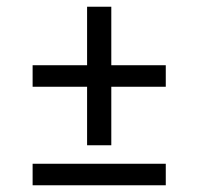

<svg xmlns="http://www.w3.org/2000/svg" viewBox="-20 -551 590 571"><path d="M239 -119V-293H77V-357H239V-531H311V-357H473V-293H311V-119ZM77 0V-64H473V0Z"/></svg>

Font: Lode
Style: Regular
Weight: 400
Monospace: yes
Designer: Belleve Invis
Foundry: Belleve Invis
Version: Version 29.2.0; ttfautohint (v1.8.3)